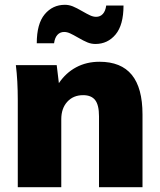

<svg xmlns="http://www.w3.org/2000/svg" viewBox="-20 -779 664 799"><path d="M573 -303V0H392V-295Q392 -342 376 -362.5Q360 -383 326 -383Q285 -383 260 -355.5Q235 -328 235 -283V0H54V-362Q54 -444 46 -508H216L225 -433Q254 -476 297 -499Q340 -522 394 -522Q484 -522 528.5 -467.5Q573 -413 573 -303ZM250 -759Q267 -759 283 -752.5Q299 -746 323 -732Q342 -721 355 -715Q368 -709 380 -709Q397 -709 408 -721Q419 -733 422 -756H494Q494 -675 461 -635.5Q428 -596 377 -596Q360 -596 344 -602.5Q328 -609 304 -623Q285 -634 272 -640Q259 -646 247 -646Q230 -646 219 -634Q208 -622 205 -599H133Q133 -680 166 -719.5Q199 -759 250 -759Z"/></svg>

Font: Muli Black
Style: Regular
Weight: 900
Designer: Vernon Adams
Foundry: Vernon Adams
Version: Version 2.001